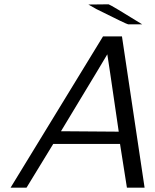

<svg xmlns="http://www.w3.org/2000/svg" viewBox="-20 -872 721 891"><path d="M390 -851Q406 -851 437 -851.5Q468 -852 484 -852Q498 -847 640 -759H575Q569 -759 427 -830ZM29 -1 458 -703H546L651 -1H569L537 -204H227L103 -1ZM263 -263 531 -261Q479 -618 478 -620Q459 -588 429 -538Q399 -488 350.5 -408Q302 -328 263 -263Z"/></svg>

Font: Coval
Style: ExtraLight Italic
Weight: 200
Foundry: Context Ltd
Version: Version 001.000